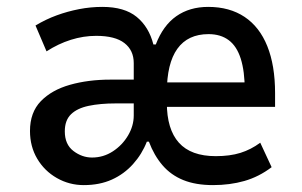

<svg xmlns="http://www.w3.org/2000/svg" viewBox="-20 -528 876 557"><path d="M223 9Q181 9 145 -11.5Q109 -32 88 -67.5Q67 -103 67 -148Q67 -202 98.5 -234.5Q130 -267 183 -282Q236 -297 300 -297H392V-228H316Q271 -228 237.5 -221Q204 -214 186 -196.5Q168 -179 168 -147Q168 -109 193 -90Q218 -71 247 -71Q280 -71 307.5 -89Q335 -107 351.5 -135Q368 -163 368 -193V-345Q368 -382 341 -403Q314 -424 259 -424Q222 -424 185.5 -412.5Q149 -401 115 -379L83 -454Q113 -472 144.5 -483.5Q176 -495 209.5 -501.5Q243 -508 277 -508Q341 -508 376.5 -479Q412 -450 425 -399H432Q453 -454 491.5 -481Q530 -508 584 -508Q646 -508 689.5 -479Q733 -450 755.5 -394Q778 -338 778 -258V-218H440V-289H708L690 -267Q690 -321 678.5 -357.5Q667 -394 643.5 -411.5Q620 -429 585 -429Q525 -429 494.5 -386.5Q464 -344 464 -260V-230Q464 -153 499 -114Q534 -75 606 -75Q647 -75 677.5 -84.5Q708 -94 735 -114L768 -43Q731 -15 689 -3Q647 9 598 9Q548 9 512 -5.5Q476 -20 451.5 -48.5Q427 -77 412 -117H406Q392 -81 366 -52Q340 -23 304.5 -7Q269 9 223 9Z"/></svg>

Font: Nunito Sans 7pt Condensed SemiBold
Style: Regular
Weight: 600
Width: 3
Designer: Vernon Adams
Foundry: Vernon Adams
Version: Version 3.101;gftools[0.9.27]